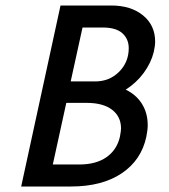

<svg xmlns="http://www.w3.org/2000/svg" viewBox="-20 -678 616 698"><path d="M437 -352Q475 -334 496 -300.5Q517 -267 517 -223Q517 -206 512 -181Q494 -96 422.5 -48Q351 0 238 0H57L200 -658H384Q456 -658 500 -622Q544 -586 544 -527Q544 -511 539 -489Q529 -449 502.5 -413Q476 -377 437 -352ZM353 -578H280L237 -382H326Q378 -382 413 -417Q448 -452 448 -503Q448 -536 425 -557Q402 -578 353 -578ZM420 -211Q420 -254 387.5 -279Q355 -304 295 -304H221L172 -80H268Q329 -80 367 -106.5Q405 -133 416 -181Q420 -203 420 -211Z"/></svg>

Font: Ysabeau Semibold
Style: Italic
Weight: 600
Italic angle: -12°
Designer: Christian Thalmann (Catharsis Fonts)
Version: Version 0.003